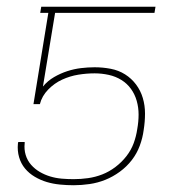

<svg xmlns="http://www.w3.org/2000/svg" viewBox="-20 -540 540 568"><path d="M198 8Q178 8 157.5 6Q137 4 118.5 -1.5Q100 -7 83 -17Q66 -27 54 -41.5Q42 -56 36.5 -75Q31 -94 33 -115L34 -120H53V-116Q51 -98 56 -81.5Q61 -65 72 -52.5Q83 -40 97.5 -31.5Q112 -23 128.5 -18Q145 -13 162.5 -11.5Q180 -10 198 -10Q219 -10 240.5 -13Q262 -16 282.5 -24Q303 -32 321.5 -46Q340 -60 354 -78Q368 -96 375.5 -116.5Q383 -137 386 -158Q390 -180 390 -201Q390 -222 384.5 -241.5Q379 -261 367.5 -277Q356 -293 339 -303.5Q322 -314 301.5 -318.5Q281 -323 260 -323Q236 -323 211.5 -319Q187 -315 164 -304.5Q141 -294 122.5 -275Q104 -256 98 -232H79L123 -502H99L102 -520H440L437 -502H143L107 -284Q121 -301 140 -312Q159 -323 179 -329.5Q199 -336 219.5 -338.5Q240 -341 260 -341Q284 -341 307.5 -336.5Q331 -332 350 -320Q369 -308 382.5 -290Q396 -272 402.5 -250Q409 -228 409 -204Q409 -180 405 -155Q402 -132 393.5 -109Q385 -86 370 -66.5Q355 -47 334.5 -32Q314 -17 291.5 -8Q269 1 245 4.5Q221 8 198 8Z"/></svg>

Font: Iosevka SS04 Thin
Style: Italic
Weight: 100
Italic angle: -9°
Monospace: yes
Designer: Belleve Invis
Foundry: Belleve Invis
Version: Version 19.0.0; ttfautohint (v1.8.4)